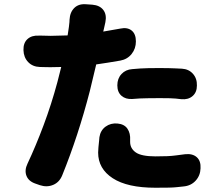

<svg xmlns="http://www.w3.org/2000/svg" viewBox="-20 -833 1040 900"><path d="M530 -433Q530 -465 549.5 -486Q569 -507 600 -509Q621 -511 637.5 -512Q654 -513 675 -513.5Q696 -514 728 -514Q756 -514 772.5 -513.5Q789 -513 802 -512.5Q815 -512 833 -511Q865 -509 884.5 -487Q904 -465 903 -432Q903 -400 882.5 -382.5Q862 -365 830 -368Q814 -370 803 -371Q792 -372 775.5 -372.5Q759 -373 728 -373Q692 -373 671.5 -372.5Q651 -372 635.5 -371.5Q620 -371 600 -369Q569 -367 549.5 -384Q530 -401 530 -433ZM531 -254Q563 -251 577.5 -229.5Q592 -208 590 -176Q590 -175 590 -173.5Q590 -172 590 -168Q590 -137 616.5 -118.5Q643 -100 709 -100Q743 -100 764.5 -101Q786 -102 804.5 -104.5Q823 -107 847 -110Q882 -114 902 -96.5Q922 -79 920 -44Q919 -10 897 14Q875 38 840 41Q821 43 807 44.5Q793 46 771.5 46.5Q750 47 708 47Q577 47 508.5 2.5Q440 -42 440 -118Q440 -128 441.5 -143.5Q443 -159 444.5 -173Q446 -187 446 -190Q451 -222 475 -239.5Q499 -257 531 -254ZM217 -665 297 -667 303 -707Q305 -720 305.5 -729.5Q306 -739 306 -741Q308 -776 328.5 -796Q349 -816 384 -813L413 -811Q448 -808 464.5 -786Q481 -764 474 -729Q473 -725 471 -715.5Q469 -706 468 -702L464 -685L544 -699Q577 -706 597 -690Q617 -674 617 -639Q617 -605 597 -580Q577 -555 544 -549Q515 -544 487 -539.5Q459 -535 431 -531L401 -406Q347 -197 272 -12Q259 21 229.5 33.5Q200 46 167 35L147 28Q114 17 104 -9Q94 -35 109 -66Q148 -149 184.5 -246.5Q221 -344 249 -448L267 -519L216 -518Q204 -518 187 -518.5Q170 -519 167 -519Q133 -520 112 -542Q91 -564 90 -598Q89 -632 109 -650Q129 -668 163 -666Q165 -666 175.5 -666Q186 -666 198 -665.5Q210 -665 217 -665Z"/></svg>

Font: Chiron GoRound TC H
Style: Regular
Weight: 900
Designer: Ryoko NISHIZUKA 西塚涼子 (kana, bopomofo & ideographs); Paul D. Hunt (Latin, Greek & Cyrillic); Sandoll Communications 산돌커뮤니
Foundry: Adobe
Version: Version 1.000;hotconv 1.1.1;makeotfexe 2.6.0